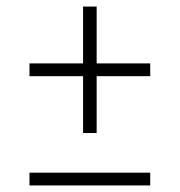

<svg xmlns="http://www.w3.org/2000/svg" viewBox="-20 -566 548 586"><path d="M233.5 -160V-333.5H70V-372.5H233.5V-546H275V-372.5H438.5V-333.5H275V-160ZM70 0V-39H438.5V0Z"/></svg>

Font: Encode Sans Condensed Condensed ExtraLight
Style: Regular
Weight: 200
Width: 3
Designer: Multiple Designers
Foundry: Impallari Type
Version: Version 3.000; ttfautohint (v1.8.3) -l 8 -r 50 -G 200 -x 14 